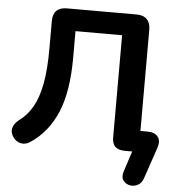

<svg xmlns="http://www.w3.org/2000/svg" viewBox="-59 -759 898 989"><g transform="rotate(5 390.5 -264.5)"><path d="M718 134Q709 159 688.5 169Q668 179 646.5 174Q625 169 613.5 151.5Q602 134 612 104L646 0H609Q576 0 559 -15Q542 -30 542 -64V-592H301V-455Q301 -279 255 -171Q209 -63 120 -4Q97 12 72.5 8Q48 4 31 -19Q14 -43 20 -66.5Q26 -90 49 -108Q91 -138 119 -186Q147 -234 161 -308Q175 -382 175 -490V-633Q175 -705 247 -705H607Q642 -705 660.5 -686.5Q679 -668 679 -633V-109H715Q753 -109 769.5 -88Q786 -67 774 -31Z"/></g></svg>

Font: Chiron GoRound TC SB
Style: Regular
Weight: 500
Designer: Ryoko NISHIZUKA 西塚涼子 (kana, bopomofo & ideographs); Paul D. Hunt (Latin, Greek & Cyrillic); Sandoll Communications 산돌커뮤니
Foundry: Adobe
Version: Version 1.000;hotconv 1.1.1;makeotfexe 2.6.0